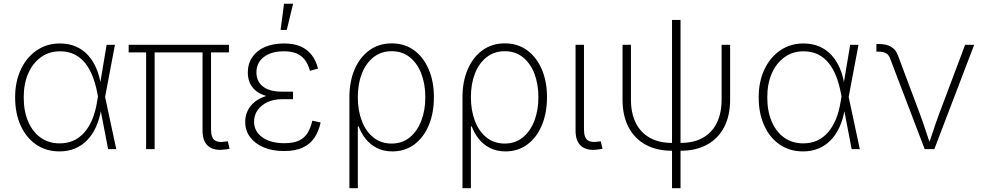

<svg xmlns="http://www.w3.org/2000/svg" viewBox="-20 -780 5156 1004"><path d="M291.5 11.7Q221.2 11.7 168.9 -24.2Q116.7 -60.1 87.9 -123.8Q59.1 -187.5 59.1 -271Q59.1 -353.5 89.1 -417Q119.1 -480.5 171.9 -516.6Q224.6 -552.7 293 -552.7Q340.3 -552.7 377.4 -536.4Q414.6 -520 440.9 -490.7Q467.3 -461.4 483.9 -422.1Q500.5 -382.8 507.3 -336.9H522L529.3 -274.4L587.9 0H545.4L488.8 -293.5Q480 -340.3 464.6 -380.1Q449.2 -419.9 425.8 -449.5Q402.3 -479 369.6 -495.4Q336.9 -511.7 293.5 -511.7Q237.3 -511.7 194.6 -481.2Q151.9 -450.7 127.9 -396.7Q104 -342.8 104 -271Q104 -198.7 127.2 -144.5Q150.4 -90.3 192.6 -60.3Q234.9 -30.3 292 -30.3Q331.1 -30.3 363.3 -44.4Q395.5 -58.6 420.4 -86.7Q445.3 -114.7 462.4 -155.5Q479.5 -196.3 487.8 -249.5L537.6 -545.9H581.1L529.3 -271.5L522.5 -210H509.3Q500.5 -156.2 481.4 -115Q462.4 -73.7 434.3 -45.4Q406.2 -17.1 370.1 -2.7Q334 11.7 291.5 11.7Z M1153.3 2Q1100.1 9.3 1069.6 -15.4Q1039.1 -40 1039.1 -97.2V-528.8H1083.5V-104.5Q1083.5 -60.1 1102.5 -46.6Q1121.6 -33.2 1156.2 -39.6Q1163.1 -40 1164.8 -40.3Q1166.5 -40.5 1170.9 -41.5L1180.7 -2.4Q1175.8 -1 1168.7 0.2Q1161.6 1.5 1153.3 2ZM744.1 0V-528.8H788.6V0ZM652.8 -505.9V-545.9H1177.2V-505.9Z M1465.8 9.8Q1403.8 9.8 1358.2 -9.8Q1312.5 -29.3 1287.4 -63.5Q1262.2 -97.7 1262.2 -142.1Q1262.2 -173.8 1274.9 -200.7Q1287.6 -227.5 1312.5 -247.6Q1337.4 -267.6 1374.5 -278.8Q1411.6 -290 1460.9 -290H1512.2V-261.2H1454.1Q1412.6 -261.2 1379.6 -246.3Q1346.7 -231.4 1327.6 -204.8Q1308.6 -178.2 1308.6 -143.1Q1308.6 -93.3 1351.6 -62.3Q1394.5 -31.2 1467.3 -31.2Q1515.6 -31.2 1544.4 -45.4Q1573.2 -59.6 1588.9 -85.7Q1604.5 -111.8 1613.3 -148.9L1656.7 -139.6Q1647 -94.7 1625 -61Q1603 -27.3 1564.2 -8.8Q1525.4 9.8 1465.8 9.8ZM1460.9 -267.6Q1411.1 -267.6 1375.7 -277.3Q1340.3 -287.1 1318.4 -304.9Q1296.4 -322.8 1286.1 -347.2Q1275.9 -371.6 1275.9 -400.9Q1275.9 -447.3 1299.3 -481.4Q1322.8 -515.6 1365.2 -534.2Q1407.7 -552.7 1464.8 -552.7Q1515.6 -552.7 1551 -537.6Q1586.4 -522.5 1609.1 -493.4Q1631.8 -464.4 1643.1 -421.4L1600.6 -409.7Q1586.9 -461.4 1554.7 -486.6Q1522.5 -511.7 1464.4 -511.7Q1397.9 -511.7 1359.6 -481.9Q1321.3 -452.1 1320.8 -401.9Q1320.8 -355 1354.5 -327.9Q1388.2 -300.8 1454.1 -300.8H1512.2V-267.6ZM1447.3 -623.5 1465.3 -760.3H1512.7L1479.5 -623.5Z M1807.1 204.1V-272Q1807.1 -354 1834.5 -417.5Q1861.8 -481 1911.6 -517.1Q1961.4 -553.2 2028.3 -553.2Q2095.7 -553.2 2145 -517.3Q2194.3 -481.4 2221.7 -417.7Q2249 -354 2249 -272Q2249 -189.5 2222.2 -125.2Q2195.3 -61 2146.5 -24.7Q2097.7 11.7 2032.2 11.7Q1985.4 11.7 1950.4 -6.3Q1915.5 -24.4 1891.8 -54.2Q1868.2 -84 1855.5 -119.1H1851.1V204.1ZM2027.8 -29.3Q2083 -29.3 2122.6 -61.5Q2162.1 -93.8 2183.1 -148.7Q2204.1 -203.6 2204.1 -272Q2204.1 -339.8 2183.3 -394.3Q2162.6 -448.7 2123.3 -480.5Q2084 -512.2 2028.3 -512.2Q1973.1 -512.2 1933.3 -481Q1893.6 -449.7 1872.3 -395.5Q1851.1 -341.3 1851.1 -272Q1851.1 -202.6 1872.1 -147.7Q1893.1 -92.8 1932.9 -61Q1972.7 -29.3 2027.8 -29.3Z M2398.4 204.1V-272Q2398.4 -354 2425.8 -417.5Q2453.1 -481 2502.9 -517.1Q2552.7 -553.2 2619.6 -553.2Q2687 -553.2 2736.3 -517.3Q2785.6 -481.4 2813 -417.7Q2840.3 -354 2840.3 -272Q2840.3 -189.5 2813.5 -125.2Q2786.6 -61 2737.8 -24.7Q2689 11.7 2623.5 11.7Q2576.7 11.7 2541.7 -6.3Q2506.8 -24.4 2483.2 -54.2Q2459.5 -84 2446.8 -119.1H2442.4V204.1ZM2619.1 -29.3Q2674.3 -29.3 2713.9 -61.5Q2753.4 -93.8 2774.4 -148.7Q2795.4 -203.6 2795.4 -272Q2795.4 -339.8 2774.7 -394.3Q2753.9 -448.7 2714.6 -480.5Q2675.3 -512.2 2619.6 -512.2Q2564.5 -512.2 2524.7 -481Q2484.9 -449.7 2463.6 -395.5Q2442.4 -341.3 2442.4 -272Q2442.4 -202.6 2463.4 -147.7Q2484.4 -92.8 2524.2 -61Q2564 -29.3 2619.1 -29.3Z M3104 2Q3050.8 9.3 3020.3 -15.4Q2989.7 -40 2989.7 -97.2V-545.9H3033.7V-104.5Q3033.7 -60.1 3053 -46.6Q3072.3 -33.2 3106.9 -39.6Q3113.8 -40 3115.5 -40.3Q3117.2 -40.5 3121.1 -41.5L3130.9 -2.4Q3126 -1 3118.7 0.2Q3111.3 1.5 3104 2Z M3494.1 8.3Q3413.6 8.3 3355.5 -23.7Q3297.4 -55.7 3266.4 -115.5Q3235.4 -175.3 3235.4 -258.8V-545.9H3279.3V-258.8Q3279.3 -189.5 3304 -138.7Q3328.6 -87.9 3376.7 -60.3Q3424.8 -32.7 3494.1 -32.7H3538.6Q3608.9 -32.7 3656.7 -60.3Q3704.6 -87.9 3729 -138.7Q3753.4 -189.5 3753.4 -258.8V-545.9H3797.9V-258.8Q3797.9 -175.3 3766.8 -115.5Q3735.8 -55.7 3677.7 -23.7Q3619.6 8.3 3538.6 8.3ZM3494.1 204.1V-675.8H3538.6V204.1Z M4179.7 11.7Q4109.4 11.7 4057.1 -24.2Q4004.9 -60.1 3976.1 -123.8Q3947.3 -187.5 3947.3 -271Q3947.3 -353.5 3977.3 -417Q4007.3 -480.5 4060.1 -516.6Q4112.8 -552.7 4181.2 -552.7Q4228.5 -552.7 4265.6 -536.4Q4302.7 -520 4329.1 -490.7Q4355.5 -461.4 4372.1 -422.1Q4388.7 -382.8 4395.5 -336.9H4410.2L4417.5 -274.4L4476.1 0H4433.6L4377 -293.5Q4368.2 -340.3 4352.8 -380.1Q4337.4 -419.9 4314 -449.5Q4290.5 -479 4257.8 -495.4Q4225.1 -511.7 4181.6 -511.7Q4125.5 -511.7 4082.8 -481.2Q4040 -450.7 4016.1 -396.7Q3992.2 -342.8 3992.2 -271Q3992.2 -198.7 4015.4 -144.5Q4038.6 -90.3 4080.8 -60.3Q4123 -30.3 4180.2 -30.3Q4219.2 -30.3 4251.5 -44.4Q4283.7 -58.6 4308.6 -86.7Q4333.5 -114.7 4350.6 -155.5Q4367.7 -196.3 4376 -249.5L4425.8 -545.9H4469.2L4417.5 -271.5L4410.6 -210H4397.5Q4388.7 -156.2 4369.6 -115Q4350.6 -73.7 4322.5 -45.4Q4294.4 -17.1 4258.3 -2.7Q4222.2 11.7 4179.7 11.7Z M4815.4 0 4633.8 -476.1Q4626.5 -494.6 4612.1 -502.2Q4597.7 -509.8 4574.7 -509.8H4563V-549.8H4575.7Q4614.3 -549.8 4639.2 -535.6Q4664.1 -521.5 4675.3 -490.7L4790.5 -183.6Q4806.2 -141.6 4819.6 -100.1Q4833 -58.6 4848.1 -18.1H4833.5Q4848.1 -58.6 4861.6 -100.3Q4875 -142.1 4890.6 -183.6L5026.9 -545.9H5074.2L4865.7 0Z"/></svg>

Font: Inter ExtraLight
Style: Regular
Weight: 250
Designer: Rasmus Andersson
Foundry: rsms
Version: Version 4.001;git-66647c0bb